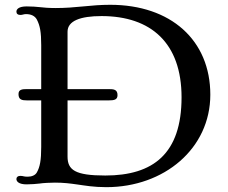

<svg xmlns="http://www.w3.org/2000/svg" viewBox="-20 -773 958 805"><path d="M48.8 -22.5C48.8 -12.2 58.6 0 91.8 0C110.8 0 133.8 -2 145.5 -3.4C160.6 -5.9 193.8 -7.3 210.4 -7.3C246.6 -7.3 273.4 -3.9 304.2 0.5C335.9 4.9 372.1 11.7 425.8 11.7C668.5 11.7 861.8 -150.4 861.8 -376C861.8 -604.5 696.3 -752.9 441.9 -752.9C403.8 -752.9 366.2 -750 329.1 -746.1C290.5 -742.2 252.4 -739.3 213.9 -739.3C183.6 -739.3 162.6 -741.2 145.5 -743.2C130.9 -744.6 115.7 -746.1 91.8 -746.1C58.6 -746.1 48.8 -734.4 48.8 -724.1C48.8 -715.3 54.7 -710.4 64.9 -710.4C69.3 -710.4 72.8 -710.9 76.2 -711.9C80.1 -712.9 84 -713.9 88.9 -713.9C109.9 -713.9 126 -706.5 134.3 -691.4C147.9 -665.5 152.8 -638.2 152.8 -583.5V-399.4H94.2C72.3 -399.4 57.6 -397.9 57.6 -378.4C57.6 -355 71.8 -352.1 92.8 -352.1H152.8V-156.7C152.8 -101.6 147.5 -72.8 134.3 -49.8C127.4 -37.6 112.3 -32.2 96.2 -32.2C88.4 -32.2 83.5 -32.7 79.6 -33.7C75.2 -34.7 71.3 -35.6 64.9 -35.6C54.7 -35.6 48.8 -30.3 48.8 -22.5ZM263.2 -116.7V-352.1H436.5C459 -352.1 472.7 -355 472.7 -374C472.7 -397.9 457 -399.4 436 -399.4H263.2V-640.1C263.2 -685.1 315.9 -705.6 405.8 -705.6C613.3 -705.6 741.2 -592.3 741.2 -365.2C741.2 -128.9 622.6 -37.1 421.4 -37.1C294.4 -37.1 263.2 -60.5 263.2 -116.7Z"/></svg>

Font: Stoke
Style: Light
Weight: 300
Designer: Nicole Fally
Foundry: Nicole Fally
Version: Version 1.001